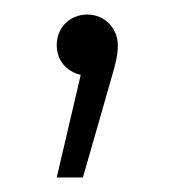

<svg xmlns="http://www.w3.org/2000/svg" viewBox="-20 -101 240 264"><path d="M100 -81C125 -81 142 -61 142 -39C142 -24 139 -14 133 7C133 7 94 143 94 143C94 143 58 143 58 143C58 143 91 2 91 2C71 -3 58 -18 58 -39C58 -63 76 -81 100 -81Z"/></svg>

Font: TamingNoise
Style: Regular
Weight: 500
Designer: Julieta Ulanovsky
Foundry: Julieta Ulanovsky
Version: ""